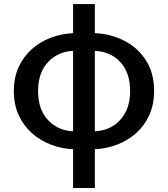

<svg xmlns="http://www.w3.org/2000/svg" viewBox="-20 -723 826 943"><path d="M338.9 -78.1V-473.1Q265.6 -470.2 216.3 -418.5Q167 -366.7 167 -275.9Q167 -184.6 216.3 -132.8Q265.6 -81.1 338.9 -78.1ZM338.9 200.2V9.8Q282.7 7.3 230.5 -12.5Q178.2 -32.2 137.2 -68.6Q96.2 -105 72 -157Q47.9 -209 47.9 -275.9Q47.9 -342.8 72 -394.5Q96.2 -446.3 137.2 -482.4Q178.2 -518.6 230.5 -538.1Q282.7 -557.6 338.9 -560.1V-703.1H445.8V-560.1Q522.9 -557.1 589.4 -523.4Q655.8 -489.7 696.3 -427.5Q736.8 -365.2 736.8 -275.9Q736.8 -209 712.9 -157Q689 -105 647.9 -68.6Q606.9 -32.2 554.7 -12.5Q502.4 7.3 445.8 9.8V200.2ZM445.8 -473.1V-78.1Q495.1 -80.1 534.2 -104Q573.2 -127.9 596.2 -171.4Q619.1 -214.8 619.1 -275.9Q619.1 -366.7 570.6 -418.5Q522 -470.2 445.8 -473.1Z"/></svg>

Font: Source Han Sans CN Medium
Style: Regular
Weight: 500
Designer: Ryoko NISHIZUKA  (kana, bopomofo & ideographs); Paul D. Hunt (Latin, Greek & Cyrillic); Sandoll Communications , Soo-you
Foundry: Adobe
Version: Version 2.004;hotconv 1.0.118;makeotfexe 2.5.65603